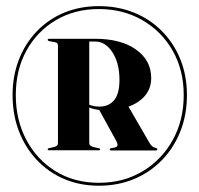

<svg xmlns="http://www.w3.org/2000/svg" viewBox="-20 -759 650 626"><path d="M302.5 -153.5Q365 -153.5 417.5 -175.5Q470 -197.5 508.8 -237.8Q547.5 -278 568.5 -331.8Q589.5 -385.5 589.5 -449Q589.5 -512 568.2 -565Q547 -618 508.2 -657.2Q469.5 -696.5 417 -717.8Q364.5 -739 302.5 -739Q241 -739 189.5 -717.8Q138 -696.5 100.2 -657.2Q62.5 -618 41.8 -565Q21 -512 21 -449Q21 -385.5 41.5 -331.8Q62 -278 99.8 -237.8Q137.5 -197.5 189 -175.5Q240.5 -153.5 302.5 -153.5ZM302.5 -163Q222.5 -163 161.5 -200.5Q100.5 -238 66 -302.8Q31.5 -367.5 31.5 -449Q31.5 -531.5 66.5 -594.5Q101.5 -657.5 162.5 -693.5Q223.5 -729.5 302.5 -729.5Q381.5 -729.5 444.2 -693.2Q507 -657 543 -593.8Q579 -530.5 579 -449Q579 -367.5 543.5 -303Q508 -238.5 445.5 -200.8Q383 -163 302.5 -163ZM473 -504.5Q473 -465 444.8 -438.5Q416.5 -412 368 -403Q359 -401.5 349.2 -400.5Q339.5 -399.5 329 -399.5Q296 -399.5 277.5 -406Q259 -412.5 244.5 -423.5L248 -431Q261.5 -421 274.8 -416.2Q288 -411.5 304.5 -411.5Q334.5 -411.5 352 -432.2Q369.5 -453 369.5 -498.5Q369.5 -553 346.8 -588.2Q324 -623.5 291 -623.5H271V-294Q271 -287.5 274.2 -284.8Q277.5 -282 283.5 -280L301 -276Q304 -275.5 305.2 -274.8Q306.5 -274 306.5 -272.5Q306.5 -269 302 -269H140Q135.5 -269 135.5 -272.5Q135.5 -275 140 -276L157.5 -280Q163.5 -281.5 166.2 -284.5Q169 -287.5 169 -294V-609.5Q169 -614.5 167 -617.2Q165 -620 161 -621L140 -625Q135.5 -626.5 135.5 -629Q135.5 -632.5 140.5 -632.5H290.5Q374.5 -632.5 423.8 -597.2Q473 -562 473 -504.5ZM301 -405 396.5 -415.5 467.5 -293Q471.5 -286 476.5 -282Q481.5 -278 488 -276.5Q491 -275.5 492 -274.8Q493 -274 493 -272Q493 -271 492 -269.8Q491 -268.5 488.5 -268.5H343Q338 -268.5 338 -272Q338 -275 342.5 -276L352 -277.5Q362 -279.5 363 -285Q364 -290.5 358 -301.5Z"/></svg>

Font: Fraunces 120pt
Style: Bold
Weight: 700
Version: Version 1.000;[b76b70a41]